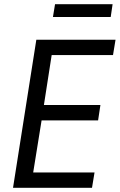

<svg xmlns="http://www.w3.org/2000/svg" viewBox="-20 -894 570 914"><path d="M42 0 153 -705H530L518 -632H226L189 -394H458L447 -321H178L138 -73H430L418 0ZM232 -813 242 -874H516L507 -813Z"/></svg>

Font: Nunito Sans 10pt Condensed Medium
Style: Italic
Weight: 500
Width: 3
Italic angle: -9°
Designer: Vernon Adams
Foundry: Vernon Adams
Version: Version 3.101;gftools[0.9.27]